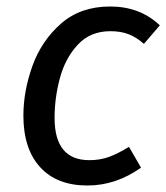

<svg xmlns="http://www.w3.org/2000/svg" viewBox="-20 -559 512 591"><path d="M472 -481 423 -424Q399 -445 375 -454Q351 -463 320 -463Q258 -463 219.5 -421.5Q181 -380 164.5 -319Q148 -258 148 -196Q148 -66 255 -66Q288 -66 315.5 -76Q343 -86 377 -107L414 -43Q337 12 249 12Q155 12 103.5 -44.5Q52 -101 52 -203Q52 -279 80 -356.5Q108 -434 168 -486.5Q228 -539 319 -539Q411 -539 472 -481Z"/></svg>

Font: FiraGO
Style: Italic
Weight: 400
Italic angle: -8°
Designer: bBox Type GmbH
Foundry: bBox Type GmbH
Version: Version 1.001